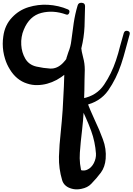

<svg xmlns="http://www.w3.org/2000/svg" viewBox="-68 -708 972 1408"><path d="M417 -601.6Q322.3 -635.7 235.4 -613.3Q147.5 -590.8 106.4 -490.2Q95.7 -465.8 90.8 -436.5Q85.9 -408.2 87.9 -378.9Q90.8 -324.2 117.2 -278.3Q143.6 -232.4 199.2 -219.7Q251 -208 300.8 -205.1Q351.6 -203.1 393.6 -246.1Q429.7 -283.2 449.2 -329.1Q468.8 -375 472.7 -426.8Q477.5 -485.4 487.3 -543.9Q497.1 -601.6 500 -660.2Q513.7 -659.2 527.3 -657.2Q541 -655.3 555.7 -654.3Q537.1 -590.8 528.3 -515.6Q519.5 -440.4 525.4 -374Q530.3 -327.1 542 -285.2Q553.7 -243.2 553.7 -195.3Q552.7 -158.2 551.8 -120.1Q550.8 -83 550.8 -45.9Q548.8 29.3 545.9 103.5Q542 177.7 533.2 252Q523.4 331.1 517.6 412.1Q511.7 494.1 535.2 571.3Q525.4 560.5 516.6 548.8Q506.8 537.1 498 525.4Q518.6 540 537.1 542Q555.7 543.9 572.3 536.1Q601.6 523.4 620.1 488.3Q637.7 453.1 635.7 418Q632.8 376 624 334Q615.2 292 600.6 252Q582 200.2 558.6 149.4Q534.2 99.6 519.5 45.9Q516.6 36.1 521.5 26.4Q527.3 15.6 538.1 13.7Q640.6 -5.9 695.3 -86.9Q750 -168 782.2 -264.6Q799.8 -316.4 812.5 -369.1Q826.2 -420.9 839.8 -465.8Q846.7 -486.3 867.2 -481.4Q883.8 -477.5 883.8 -463.9Q883.8 -460 882.8 -456.1Q868.2 -405.3 853.5 -348.6Q838.9 -292 820.3 -236.3Q785.2 -130.9 725.6 -44.9Q665 41 551.8 64.5Q556.6 56.6 560.5 47.9Q565.4 40 570.3 32.2Q580.1 68.4 596.7 104.5Q612.3 140.6 628.9 176.8Q661.1 244.1 686.5 313.5Q712.9 382.8 707 456.1Q702.1 516.6 671.9 557.6Q641.6 598.6 600.6 640.6Q574.2 668 529.3 676.8Q511.7 680.7 495.1 680.7Q469.7 680.7 446.3 671.9Q425.8 665 410.2 650.4Q394.5 635.7 387.7 613.3Q362.3 528.3 364.3 440.4Q367.2 352.5 377 265.6Q385.7 181.6 391.6 96.7Q396.5 12.7 400.4 -72.3Q402.3 -114.3 403.3 -157.2Q403.3 -200.2 410.2 -241.2Q418 -285.2 433.6 -326.2Q450.2 -366.2 455.1 -410.2Q462.9 -475.6 472.7 -540Q482.4 -604.5 501 -667Q506.8 -688.5 528.3 -687.5Q530.3 -687.5 532.2 -687.5Q556.6 -685.5 555.7 -661.1Q554.7 -593.8 551.8 -512.7Q547.9 -432.6 529.3 -357.4Q518.6 -317.4 502 -281.2Q486.3 -244.1 461.9 -214.8Q416 -160.2 347.7 -122.1Q278.3 -85 206.1 -84Q167 -83 129.9 -95.7Q91.8 -107.4 58.6 -134.8Q27.3 -161.1 4.9 -198.2Q-18.6 -235.4 -31.2 -277.3Q-47.9 -331.1 -47.9 -386.7Q-47.9 -413.1 -43.9 -440.4Q-33.2 -524.4 21.5 -581.1Q71.3 -633.8 140.6 -655.3Q210.9 -676.8 283.2 -672.9Q321.3 -670.9 359.4 -662.1Q397.5 -653.3 430.7 -638.7Q446.3 -631.8 439.5 -613.3Q432.6 -595.7 417 -601.6Z"/></svg>

Font: Digory Doodles
Style: Regular
Weight: 400
Designer: Holds Worth Design
Version: Version 1.0